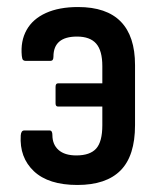

<svg xmlns="http://www.w3.org/2000/svg" viewBox="-20 -518 447 546"><path d="M200 8Q118 8 76.5 -31Q35 -70 39 -133Q40 -147 49 -147H121Q129 -147 129 -134Q129 -107 146.5 -91.5Q164 -76 197 -76Q236 -76 253.5 -95.5Q271 -115 271 -162V-215H145Q138 -215 138 -224V-271Q138 -281 145 -281H271V-330Q271 -374 253.5 -394Q236 -414 199 -414Q132 -414 132 -357Q132 -345 124 -345H52Q48 -345 45.5 -347.5Q43 -350 42 -359Q38 -401 55.5 -432.5Q73 -464 110.5 -481Q148 -498 202 -498Q283 -498 323.5 -456.5Q364 -415 364 -333V-162Q364 -75 323 -33.5Q282 8 200 8Z"/></svg>

Font: Sofia Sans Condensed SemiBold
Style: Regular
Weight: 600
Designer: Botio Nikoltchev, Ani Petrova
Foundry: lettersoup
Version: Version 4.101